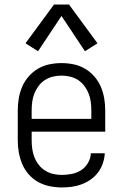

<svg xmlns="http://www.w3.org/2000/svg" viewBox="-20 -815 540 843"><path d="M251 8Q224 8 197.5 2.5Q171 -3 147.5 -16Q124 -29 106 -49.5Q88 -70 77.5 -95Q67 -120 62.5 -146.5Q58 -173 58 -200V-330Q58 -357 62.5 -383.5Q67 -410 77.5 -434.5Q88 -459 106 -479.5Q124 -500 147 -513.5Q170 -527 196.5 -532.5Q223 -538 250 -538Q277 -538 303.5 -532.5Q330 -527 353 -513.5Q376 -500 394 -479.5Q412 -459 422.5 -434.5Q433 -410 437.5 -383.5Q442 -357 442 -330V-237H119V-200Q119 -181 121.5 -162Q124 -143 131 -125Q138 -107 150 -91.5Q162 -76 178 -66Q194 -56 213 -51.5Q232 -47 251 -47Q273 -47 295.5 -51.5Q318 -56 336.5 -68Q355 -80 366.5 -100Q378 -120 379 -142H440Q439 -120 431.5 -98Q424 -76 410.5 -58Q397 -40 378.5 -27Q360 -14 339 -6Q318 2 296 5Q274 8 251 8ZM381 -293V-330Q381 -349 378.5 -368Q376 -387 369 -404.5Q362 -422 350.5 -437.5Q339 -453 323 -463.5Q307 -474 288 -478.5Q269 -483 250 -483Q231 -483 212 -478.5Q193 -474 177 -463.5Q161 -453 149.5 -437.5Q138 -422 131 -404.5Q124 -387 121.5 -368Q119 -349 119 -330V-293ZM147 -590 92 -625 217 -795H283L408 -625L353 -590L250 -745Z"/></svg>

Font: Iosevka Term Light
Style: Regular
Weight: 300
Monospace: yes
Designer: Belleve Invis
Foundry: Belleve Invis
Version: Version 9.0.1; ttfautohint (v1.8.3)